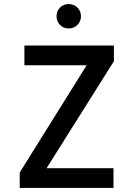

<svg xmlns="http://www.w3.org/2000/svg" viewBox="-20 -924 656 944"><path d="M540 -623 209 -97H538V0H77V-76L406 -603H100V-700H540ZM258 -844Q258 -870 275 -887Q292 -904 318 -904Q343 -904 360.5 -887Q378 -870 378 -844Q378 -819 360.5 -801.5Q343 -784 318 -784Q292 -784 275 -801.5Q258 -819 258 -844Z"/></svg>

Font: Overpass Mono Light
Style: Bold
Weight: 600
Monospace: yes
Designer: Delve Withrington, Dave Bailey
Foundry: Delve Fonts
Version: Version 1.000;DELV;Overpass